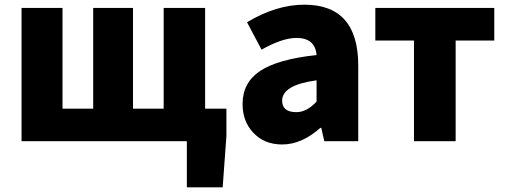

<svg xmlns="http://www.w3.org/2000/svg" viewBox="-20 -603 2161 820"><path d="M947 -139V-22L931 197H778V0H72V-569H247V-139H378V-569H548V-139H679V-569H856V-139Z M1061 -37Q1016 -85 1016 -159Q1016 -250 1091 -300Q1166 -350 1332 -368Q1326 -441 1246 -441Q1186 -441 1097 -391L1035 -508Q1160 -583 1280 -583Q1510 -583 1510 -323V0H1365L1352 -57H1348Q1269 14 1185 14Q1108 14 1061 -37ZM1332 -169V-260Q1185 -240 1185 -173Q1185 -124 1246 -124Q1290 -124 1332 -169Z M1748 -430H1583V-569H2091V-430H1926V0H1748Z"/></svg>

Font: KaiGen Gothic KR Heavy
Style: Heavy
Weight: 900
Designer: Ryoko NISHIZUKA  (kana & ideographs); Paul D. Hunt (Latin, Greek & Cyrillic); Wenlong ZHANG  (bopomofo); Sandoll Communi
Foundry: Adobe Systems Incorporated
Version: Version 1.002 March 28, 2018